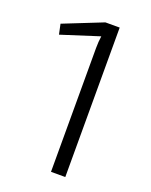

<svg xmlns="http://www.w3.org/2000/svg" viewBox="-132 -762 655 833"><g transform="rotate(20 195.5 -345.0)"><path d="M274 -690V0H208V-572Q208 -586 209 -600Q210 -614 212 -627L37 -571L27 -618L208 -690Z"/></g></svg>

Font: Exo 2 Light
Style: Regular
Weight: 300
Designer: Natanael Gama
Foundry: Natanael Gama
Version: Version 2.010